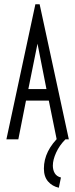

<svg xmlns="http://www.w3.org/2000/svg" viewBox="-20 -654 353 901"><path d="M246 0 209 -182H102L66 0H10L146 -634H166L303 0ZM156 -449 113 -236H198ZM266 179 256 227Q225 220 205.5 197.5Q186 175 186 137Q186 54 262 -17L287 0Q259 28 243.5 62Q228 96 228 123Q228 144 237 159Q246 174 266 179Z"/></svg>

Font: Inconsolata ExtraCondensed Thin
Style: Regular
Weight: 100
Width: 2
Monospace: yes
Designer: Raph Levien, Cyreal, Brenton Simpson
Foundry: Raph Levien, Cyreal, Google
Version: Version 3.100; ttfautohint (v1.8.4.7-5d5b)